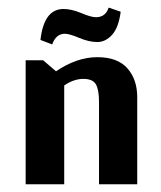

<svg xmlns="http://www.w3.org/2000/svg" viewBox="-20 -476 415 496"><path d="M291.8 -445.7 260.7 -456.4Q252.7 -431.5 227.8 -431.5Q215.3 -431.5 189.9 -442.2Q164.6 -452.8 144.1 -452.8Q93.4 -452.8 84.5 -372.8L114.8 -361.2Q124.6 -388.8 147.7 -388.8Q159.3 -388.8 184.6 -378.1Q210 -367.4 231.3 -367.4Q252.7 -367.4 269.6 -386.1Q286.5 -404.8 291.8 -445.7ZM124.6 -291.8 91.6 -320.3H46.3V0H145.9V-255.3Q170.8 -272.2 195.3 -272.2Q219.8 -272.2 227.8 -258Q235.8 -243.8 235.8 -212.6V0H334.5V-225.1Q334.5 -270.5 309.2 -299.4Q283.8 -328.3 231.3 -328.3Q178.8 -328.3 124.6 -291.8Z"/></svg>

Font: Gidugu
Style: Regular
Weight: 400
Designer: Purushoth Kumar Guthula
Foundry: Silicon Andhra, USA.
Version: Version 1.0.5; ttfautohint (v1.2.25-373a) -l 7 -r 28 -G 50 -